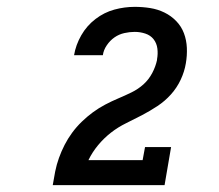

<svg xmlns="http://www.w3.org/2000/svg" viewBox="-20 -863 640 560"><path d="M134 -323V-324Q137 -343 141 -363Q145 -383 152 -402.5Q159 -422 168.5 -440.5Q178 -459 190.5 -476Q203 -493 218.5 -508Q234 -523 251 -535.5Q268 -548 287 -558Q306 -568 325 -576Q344 -584 363.5 -593.5Q383 -603 398.5 -617Q414 -631 424 -650Q434 -669 438 -688V-690Q441 -706 439 -721.5Q437 -737 428 -748.5Q419 -760 404 -765Q389 -770 373 -770Q358 -770 342.5 -766.5Q327 -763 314 -754Q301 -745 291.5 -731Q282 -717 280 -702H196Q201 -732 217 -760Q233 -788 258.5 -807.5Q284 -827 313.5 -835Q343 -843 373 -843Q396 -843 418 -839.5Q440 -836 459.5 -826.5Q479 -817 494 -801.5Q509 -786 516.5 -766Q524 -746 525 -723.5Q526 -701 522 -678Q518 -654 507 -630.5Q496 -607 478.5 -587.5Q461 -568 439 -553.5Q417 -539 394 -527Q371 -515 347.5 -503.5Q324 -492 303.5 -476Q283 -460 266 -439.5Q249 -419 238 -396H396L403 -434H479L460 -323Z"/></svg>

Font: Iosevka Etoile Semibold
Style: Italic
Weight: 600
Italic angle: -9°
Designer: Belleve Invis
Foundry: Belleve Invis
Version: Version 22.1.2; ttfautohint (v1.8.4)